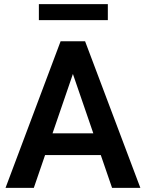

<svg xmlns="http://www.w3.org/2000/svg" viewBox="-20 -911 707 931"><path d="M144 0H6.8L273.9 -710.9H360.4L351.6 -605ZM315.4 -605 305.7 -710.9H392.6L660.6 0H523.4ZM515.6 -159.2H129.9V-264.6H515.6ZM502.9 -813.5H168.5V-891.1H502.9Z"/></svg>

Font: Heebo SemiBold
Style: Regular
Weight: 600
Designer: Oded Ezer
Foundry: Ezer Type House
Version: Version 3.100